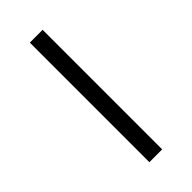

<svg xmlns="http://www.w3.org/2000/svg" viewBox="11 -807 318 318"><g transform="rotate(45 170.0 -648.0)"><path d="M310 -633H30V-663H310Z"/></g></svg>

Font: Be Vietnam Pro Variable Thin
Style: Regular
Weight: 100
Designer: Lam Bao, Tony Le, Vietanh Nguyen
Foundry: Yellow Type Foundry
Version: Version 1.002